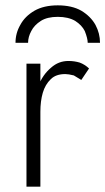

<svg xmlns="http://www.w3.org/2000/svg" viewBox="-20 -698 394 718"><path d="M131 -460H79V0H131ZM284 -399 313 -442Q297 -457 278 -464Q258 -470 236 -470Q199 -470 171 -445Q140 -419 124 -378Q107 -329 107 -280H131Q131 -320 140 -351Q149 -382 170 -402Q189 -421 224 -421Q236 -421 256 -416Q258 -415 284 -399ZM85 -538H38Q38 -574 56 -605Q73 -637 109 -658Q144 -678 196 -678Q249 -678 284 -658Q319 -637 337 -605Q354 -573 354 -538H308Q308 -554 297 -582Q286 -604 261 -620Q235 -635 196 -635Q157 -635 133 -620Q108 -604 97 -582Q85 -560 85 -538Z"/></svg>

Font: NM-font
Style: Light
Weight: 500
Designer: ""
Foundry: ""
Version: ""